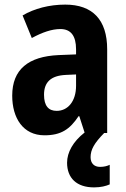

<svg xmlns="http://www.w3.org/2000/svg" viewBox="-20 -577 546 833"><path d="M373 105C373 72 389 44 432 0H445V-363C445 -492 381 -557 263 -557C194 -557 129 -540 78 -510L118 -412C164 -437 205 -451 242 -451C287 -451 310 -422 310 -363V-341L234 -338C103 -332 33 -276 33 -162C33 -65 80 10 173 10C245 10 283 -16 321 -73H324L347 -2C297 37 271 84 271 129C271 195 312 236 388 236C418 236 440 230 456 223V138C446 143 432 147 414 147C388 147 373 131 373 105ZM266 -252 310 -254V-205C310 -137 274 -96 226 -96C191 -96 171 -117 171 -166C171 -219 199 -249 266 -252Z"/></svg>

Font: Noto Sans Devanagari UI Condensed
Style: Bold
Weight: 700
Width: 3
Designer: Jelle Bosma - Monotype Design Team
Foundry: Monotype Imaging Inc.
Version: Version 2.004